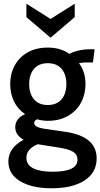

<svg xmlns="http://www.w3.org/2000/svg" viewBox="-20 -762 540 1033"><path d="M25 107Q25 33 107 -10Q62 -36 62 -77Q62 -125 115 -148Q76 -174 55.5 -216Q35 -258 35 -310Q35 -365 59 -409.5Q83 -454 128.5 -480Q174 -506 237 -506Q305 -506 354 -472Q373 -483 402.5 -490Q432 -497 466 -497H489L480 -426H443Q424 -426 405 -422Q440 -375 440 -310Q440 -255 416 -210Q392 -165 346 -138.5Q300 -112 237 -112Q209 -112 180 -120Q164 -114 164 -100Q164 -88 179.5 -80Q195 -72 228 -68L330 -53Q500 -29 500 90Q500 166 435.5 208.5Q371 251 257 251Q152 251 88.5 213Q25 175 25 107ZM337 -310Q337 -362 311 -392Q285 -422 237 -422Q189 -422 163 -391.5Q137 -361 137 -310Q137 -258 163 -227.5Q189 -197 237 -197Q285 -197 311 -227.5Q337 -258 337 -310ZM397 97Q397 70 374.5 55.5Q352 41 303 33L183 14Q155 25 138.5 43.5Q122 62 122 87Q122 125 159 143.5Q196 162 263 162Q397 162 397 97ZM122 -670V-742L252 -660L382 -742V-670L252 -559Z"/></svg>

Font: Cabin SemiBold
Style: Regular
Weight: 600
Designer: Pablo Impallari
Foundry: Pablo Impallari. http://www.impallari.com Igino Marini. http://www.ikern.com
Version: Version 2.001